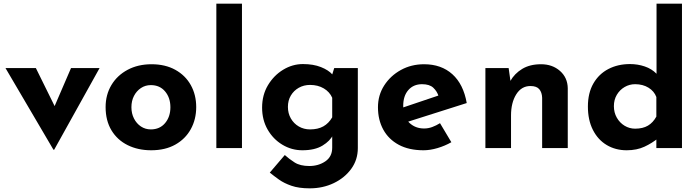

<svg xmlns="http://www.w3.org/2000/svg" viewBox="-20 -809 3818 1049"><path d="M272 9 10 -437H176L325 -135L239 -138L368 -437H524L276 9Z M557 -224Q557 -291 588.5 -344Q620 -397 677 -427.5Q734 -458 808 -458Q883 -458 938 -427.5Q993 -397 1022.5 -344Q1052 -291 1052 -224Q1052 -157 1022.5 -103.5Q993 -50 938 -19Q883 12 806 12Q734 12 677.5 -16Q621 -44 589 -97Q557 -150 557 -224ZM698 -223Q698 -189 712 -161.5Q726 -134 750 -118Q774 -102 804 -102Q853 -102 882 -136.5Q911 -171 911 -223Q911 -275 882 -309.5Q853 -344 804 -344Q774 -344 750 -328Q726 -312 712 -285Q698 -258 698 -223Z M1162 -789H1302V0H1162Z M1672 220Q1613 220 1572.5 206Q1532 192 1504 172Q1476 152 1454 134L1536 38Q1559 59 1589.5 78.5Q1620 98 1670 98Q1720 98 1757.5 72.5Q1795 47 1795 -2V-98L1800 -73Q1784 -39 1742 -13.5Q1700 12 1632 12Q1573 12 1522.5 -18.5Q1472 -49 1442 -101.5Q1412 -154 1412 -221Q1412 -290 1444 -343.5Q1476 -397 1527 -428Q1578 -459 1635 -459Q1692 -459 1733.5 -442.5Q1775 -426 1796 -402L1791 -389L1806 -437H1935V0Q1935 64 1899 113.5Q1863 163 1803.5 191.5Q1744 220 1672 220ZM1553 -225Q1553 -190 1569 -162Q1585 -134 1612.5 -118Q1640 -102 1674 -102Q1717 -102 1746.5 -118.5Q1776 -135 1795 -168V-275Q1781 -307 1749 -326Q1717 -345 1674 -345Q1640 -345 1612.5 -329.5Q1585 -314 1569 -287Q1553 -260 1553 -225Z M2294 12Q2214 12 2158.5 -18Q2103 -48 2074 -101Q2045 -154 2045 -223Q2045 -289 2079 -342Q2113 -395 2170 -426.5Q2227 -458 2297 -458Q2391 -458 2451.5 -403.5Q2512 -349 2530 -246L2190 -138L2159 -214L2405 -297L2376 -284Q2368 -310 2347.5 -329.5Q2327 -349 2286 -349Q2239 -349 2211 -317Q2183 -285 2183 -231Q2183 -170 2216 -138.5Q2249 -107 2297 -107Q2320 -107 2341.5 -115Q2363 -123 2384 -136L2446 -32Q2411 -12 2370.5 0Q2330 12 2294 12Z M2759 -437 2770 -359 2768 -366Q2791 -407 2833 -432.5Q2875 -458 2936 -458Q2998 -458 3039.5 -421.5Q3081 -385 3082 -327V0H2942V-275Q2941 -304 2926.5 -321.5Q2912 -339 2878 -339Q2829 -339 2800.5 -293.5Q2772 -248 2772 -178V0H2632V-437Z M3404 12Q3343 12 3295 -16.5Q3247 -45 3219.5 -99Q3192 -153 3192 -227Q3192 -301 3222 -353Q3252 -405 3304 -432Q3356 -459 3422 -459Q3464 -459 3502.5 -446Q3541 -433 3567 -406V-362V-789H3706V0H3566V-85L3577 -55Q3543 -27 3501 -7.5Q3459 12 3404 12ZM3450 -106Q3492 -106 3520 -122.5Q3548 -139 3566 -172V-279Q3554 -311 3523 -330Q3492 -349 3450 -349Q3419 -349 3392.5 -333.5Q3366 -318 3350 -291Q3334 -264 3334 -229Q3334 -194 3350 -166Q3366 -138 3392.5 -122Q3419 -106 3450 -106Z"/></svg>

Font: Reem Kufi
Style: Regular
Weight: 400
Designer: Khaled Hosny
Version: Version 1.6